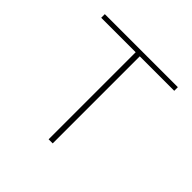

<svg xmlns="http://www.w3.org/2000/svg" viewBox="-163 -811 973 973"><g transform="rotate(45 323.0 -325.0)"><path d="M338.4 0H309.1V-624H62V-649.9H585.4V-624H338.4Z"/></g></svg>

Font: Estedad-FD Thin
Style: Regular
Weight: 100
Designer: Amin Abedi
Version: Version 7.3